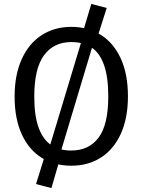

<svg xmlns="http://www.w3.org/2000/svg" viewBox="-20 -839 732 986"><path d="M346 -701Q433 -701 498.5 -659.5Q564 -618 600.5 -538Q637 -458 637 -344Q637 -232 600.5 -152Q564 -72 498.5 -30Q433 12 346 12Q259 12 193.5 -29Q128 -70 91.5 -150Q55 -230 55 -343Q55 -454 91.5 -535Q128 -616 194 -658.5Q260 -701 346 -701ZM346 -623Q256 -623 206 -555Q156 -487 156 -343Q156 -242 179.5 -180.5Q203 -119 245 -92.5Q287 -66 346 -66Q437 -66 486.5 -132.5Q536 -199 536 -344Q536 -445 513.5 -507Q491 -569 449 -596Q407 -623 346 -623ZM449 -819 528 -798 483 -657 456 -606 293 -63 281 0 244 127 165 106 208 -32 235 -86 398 -626 410 -689Z"/></svg>

Font: Firava
Style: Regular
Weight: 400
Designer: Carrois Corporate & Edenspiekermann AG
Foundry: Greg Finn Gibson
Version: Version 5.000